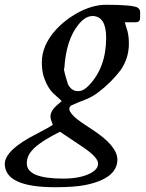

<svg xmlns="http://www.w3.org/2000/svg" viewBox="-110 -464 611 803"><path d="M111 58C104 63 82 76 45 95C-45 140 -90 183 -90 222C-89 287 -19 319 121 319C174 319 215 316 246 310C336 292 381 256 381 203C380 164 345 123 276 78C248 59 213 39 193 16C184 6 180 -2 180 -8C180 -15 183 -20 188 -23C201 -29 222 -38 251 -49C270 -57 287 -67 301 -78C336 -104 367 -135 394 -170C417 -203 429 -240 429 -281C429 -307 426 -329 419 -347C418 -351 417 -354 416 -357L412 -371H458C470 -371 476 -377 476 -390V-414C476 -421 473 -427 466 -432C452 -440 408 -444 333 -444C294 -444 254 -432 212 -409C146 -372 65 -298 65 -204C65 -163 73 -139 84 -115C97 -91 101 -83 129 -59C141 -49 141 -48 148 -41C145 -38 140 -34 134 -29C112 -11 101 6 101 23C101 30 104 41 111 58ZM141 87 241 154C280 181 300 203 300 219C301 234 292 246 275 257C246 274 206 283 155 283C53 283 2 262 2 219C2 197 11 177 30 159V158C61 129 103 106 141 87ZM334 -306C334 -222 309 -155 260 -105C245 -90 232 -83 219 -83C199 -82 184 -92 174 -112C168 -133 153 -178 159 -178C164 -257 183 -318 218 -361C237 -385 257 -397 278 -397C315 -396 334 -366 334 -306Z"/></svg>

Font: fbb
Style: Bold Italic
Weight: 700
Italic angle: -12°
Designer: David J. Perry, Michael Sharpe
Version: Version 0.991